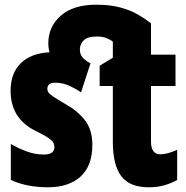

<svg xmlns="http://www.w3.org/2000/svg" viewBox="-20 -785 790 815"><path d="M183 10Q143 10 103.5 3Q64 -4 26 -21V-174Q56 -156 92.5 -142.5Q129 -129 166 -129Q211 -129 211 -161Q211 -170 206.5 -179Q202 -188 184.5 -200Q167 -212 128 -231Q25 -283 25 -400Q25 -474 68 -516.5Q111 -559 190 -563Q185 -582 185 -600Q185 -672 238 -718.5Q291 -765 388 -765Q448 -765 491.5 -753Q535 -741 566 -723Q597 -705 621 -686V-553H725V-420H621V-184Q621 -130 661 -130Q676 -130 694 -135Q712 -140 732 -149V-21Q705 -6 675.5 2Q646 10 612 10Q530 10 494.5 -37.5Q459 -85 459 -182V-420H403V-506L459 -540V-608Q450 -616 433 -623Q416 -630 392 -630Q351 -630 335 -613.5Q319 -597 319 -575Q319 -556 329 -543Q339 -530 364 -516L324 -393Q299 -410 271.5 -422Q244 -434 215 -434Q181 -434 181 -408Q181 -399 186 -392Q191 -385 207.5 -374Q224 -363 260 -342Q310 -314 341 -274Q372 -234 372 -170Q372 -81 322 -35.5Q272 10 183 10Z"/></svg>

Font: Noto Sans ExtraCondensed Black
Style: Regular
Weight: 900
Width: 2
Designer: Monotype Design Team
Foundry: Monotype Imaging Inc.
Version: Version 2.013; ttfautohint (v1.8.4.7-5d5b)